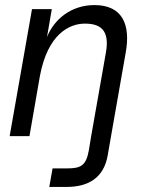

<svg xmlns="http://www.w3.org/2000/svg" viewBox="-20 -536 609 756"><path d="M174 200H243C329 200 389 163 404 76L419 -10L475 -329C495 -439 462 -516 352 -516C260 -516 193 -460 165 -390L184 -500H106L18 0H96L137 -236C168 -403 254 -443 314 -443C374 -443 413 -419 397 -329L339 0L330 55C319 117 298 127 244 127H187Z"/></svg>

Font: Uncut Sans
Style: Italic
Weight: 400
Italic angle: -10°
Designer: Kasper Nordkvist
Foundry: Uncut Type
Version: Version 1.111;FEAKit 1.0